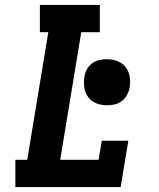

<svg xmlns="http://www.w3.org/2000/svg" viewBox="-20 -755 640 775"><path d="M42 0V-110H90L175 -625H141V-735H383V-625H308L223 -110H378L391 -187H498L467 0ZM412 -330Q389 -330 369 -338Q349 -346 336.5 -362.5Q324 -379 320.5 -401Q317 -423 321 -446Q323 -461 331 -475.5Q339 -490 352 -499.5Q365 -509 380.5 -512.5Q396 -516 412 -516Q434 -516 454.5 -508Q475 -500 487.5 -483.5Q500 -467 503.5 -445Q507 -423 503 -400Q500 -385 492 -370.5Q484 -356 471 -346.5Q458 -337 442.5 -333.5Q427 -330 412 -330Z"/></svg>

Font: Iosevka Slab XBdExObl
Style: Regular
Weight: 800
Width: 7
Italic angle: -9°
Monospace: yes
Designer: Belleve Invis
Foundry: Belleve Invis
Version: Version 11.1.0; ttfautohint (v1.8.3)